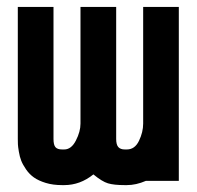

<svg xmlns="http://www.w3.org/2000/svg" viewBox="-20 -520 565 552"><path d="M344.7 -90.3Q367.7 -90.3 379.6 -115.2Q391.6 -140.1 391.6 -164.6V-500H494.1V0H399.4Q371.1 12.2 344.7 12.2H338.9Q307.6 12.2 290.5 7.1Q273.4 2 248.5 -18.6Q210.4 12.2 164.6 12.2H158.7Q132.3 12.2 111.6 5.9Q90.8 -0.5 77.6 -9.8Q64.5 -19 54.9 -33Q45.4 -46.9 41 -58.1Q36.6 -69.3 34.2 -84Q31.7 -98.6 31.5 -105.2Q31.2 -111.8 31.2 -120.6V-500H133.8V-120.6Q133.8 -103.5 139.4 -96.9Q145 -90.3 158.7 -90.3H164.6Q185.1 -90.3 198.2 -116Q211.4 -141.6 211.4 -164.6V-500H314V-120.6Q314 -104 320.1 -97.2Q326.2 -90.3 338.9 -90.3Z"/></svg>

Font: Anka/Coder Condensed
Style: Bold
Weight: 700
Width: 4
Monospace: yes
Version: Version 001.100